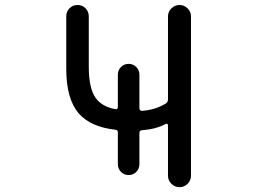

<svg xmlns="http://www.w3.org/2000/svg" viewBox="-20 -775 1040 774"><path d="M455.1 -241.2Q455.1 -251 445.3 -252Q345.7 -262.7 296.9 -318.4Q247.1 -377 247.1 -497.1V-709Q247.1 -728.5 260.3 -741.7Q273.4 -754.9 292.5 -754.9Q311.5 -754.9 324.7 -741.7Q337.9 -728.5 337.9 -709V-505.9Q337.9 -419.9 365.2 -380.9Q390.6 -344.7 445.3 -335Q449.2 -334 452.1 -336.4Q455.1 -338.9 455.1 -342.8V-474.6Q455.1 -492.2 467.8 -504.9Q480.5 -517.6 498.5 -517.6Q516.6 -517.6 529.3 -504.9Q542 -492.2 542 -474.6V-337.9Q542 -334 544.9 -331.1Q547.9 -328.1 551.8 -328.1Q607.4 -332 649.4 -358.4Q657.2 -364.3 657.2 -374V-709Q657.2 -727.5 670.9 -741.2Q684.6 -754.9 703.6 -754.9Q722.7 -754.9 736.3 -741.2Q750 -727.5 750 -709V-67.4Q750 -47.9 736.3 -34.2Q722.7 -20.5 703.6 -20.5Q684.6 -20.5 670.9 -34.2Q657.2 -47.9 657.2 -66.4V-270.5Q657.2 -273.4 654.3 -275.4Q651.4 -277.3 648.4 -275.4Q608.4 -253.9 551.8 -250Q542 -249 542 -239.3V-113.3Q542 -94.7 529.3 -82Q516.6 -69.3 498.5 -69.3Q480.5 -69.3 467.8 -82Q455.1 -94.7 455.1 -113.3Z"/></svg>

Font: Rounded-X Mgen+ 1m regular
Style: Regular
Weight: 400
Designer: [Source Han Sans]
Ryoko NISHIZUKA  (kana & ideographs); Paul D. Hunt (Latin, Greek & Cyrillic); Wenlong ZHANG  (bopomofo
Version: Version 1.059.20150602